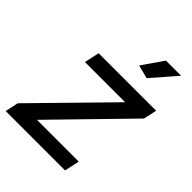

<svg xmlns="http://www.w3.org/2000/svg" viewBox="-247 -836 942 942"><g transform="rotate(45 223.5 -365.5)"><path d="M338 -603 268 -621 344 -731H449ZM-22 -69 347 -445H68L85 -523H484L469 -454L102 -78H392L375 0H-37Z"/></g></svg>

Font: Raleway-v4020 SemiBold
Style: Italic
Weight: 600
Italic angle: -12°
Designer: Matt McInerney, Pablo Impallari, Rodrigo Fuenzalida
Foundry: Matt McInerney, Pablo Impallari, Rodrigo Fuenzalida
Version: Version 4.020;PS 004.020;hotconv 1.0.88;makeotf.lib2.5.64775